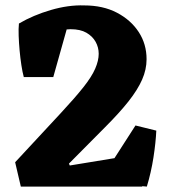

<svg xmlns="http://www.w3.org/2000/svg" viewBox="-20 -690 639 710"><path d="M57 0 36 -90 205 -272Q257 -328 288 -367Q319 -406 332 -436Q345 -466 345 -491Q345 -515 333.5 -535.5Q322 -556 299.5 -569Q277 -582 241 -582Q225 -582 203 -578Q181 -574 159 -566L50 -603Q103 -634 168 -653Q233 -672 291 -670Q361 -670 412.5 -643Q464 -616 493 -571.5Q522 -527 522 -471Q522 -433 505.5 -395.5Q489 -358 455.5 -315.5Q422 -273 368 -219L235 -85L238 -78L506 -122V0ZM523 0 346 -16 481 -226 558 -207Q556 -163 547.5 -108Q539 -53 523 0ZM177 -405H68Q63 -423 59 -449.5Q55 -476 52.5 -503.5Q50 -531 49 -557.5Q48 -584 50 -603L231 -597Z"/></svg>

Font: Eczar
Style: Bold
Weight: 700
Designer: Vaibhav Singh
Foundry: Rosetta Type Foundry
Version: Version 2.000